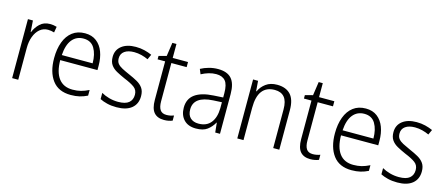

<svg xmlns="http://www.w3.org/2000/svg" viewBox="-47 -1160 3874 1673"><g transform="rotate(15 1890.5 -324.0)"><path d="M278 -541Q312 -541 340 -532L331 -479Q318 -483 304 -485.5Q290 -488 275 -488Q232 -488 201 -461.5Q170 -435 153 -389.5Q136 -344 136 -287V0H81V-532H126L133 -430H136Q154 -475 189 -508Q224 -541 278 -541Z M595 -542Q657 -542 698.5 -510Q740 -478 760.5 -423.5Q781 -369 781 -300V-260H445Q446 -152 489 -95.5Q532 -39 614 -39Q655 -39 688.5 -47.5Q722 -56 760 -75V-24Q726 -7 690.5 1.5Q655 10 611 10Q500 10 444.5 -64Q389 -138 389 -263Q389 -346 412.5 -409Q436 -472 482 -507Q528 -542 595 -542ZM594 -494Q530 -494 491.5 -446.5Q453 -399 447 -306H725Q725 -388 693.5 -441Q662 -494 594 -494Z M1207 -138Q1207 -68 1159.5 -29Q1112 10 1024 10Q976 10 938 0.5Q900 -9 873 -23V-79Q904 -61 943.5 -50Q983 -39 1025 -39Q1091 -39 1121.5 -64.5Q1152 -90 1152 -136Q1152 -179 1120.5 -202.5Q1089 -226 1027 -251Q984 -270 950.5 -288.5Q917 -307 898 -334.5Q879 -362 879 -406Q879 -469 926 -505.5Q973 -542 1053 -542Q1095 -542 1131.5 -533Q1168 -524 1199 -510L1178 -464Q1151 -477 1118 -485.5Q1085 -494 1051 -494Q996 -494 964.5 -471.5Q933 -449 933 -408Q933 -378 947.5 -360Q962 -342 989.5 -327.5Q1017 -313 1058 -295Q1100 -277 1134 -258Q1168 -239 1187.5 -211Q1207 -183 1207 -138Z M1462 -38Q1480 -38 1497.5 -41.5Q1515 -45 1528 -50V-4Q1513 2 1494 6Q1475 10 1452 10Q1392 10 1361.5 -25.5Q1331 -61 1331 -139V-486H1263V-517L1332 -535L1350 -658H1387V-532H1525V-486H1387V-141Q1387 -90 1404.5 -64Q1422 -38 1462 -38Z M1795 -541Q1878 -541 1917 -497Q1956 -453 1956 -358V0H1913L1904 -87H1902Q1878 -44 1841.5 -17Q1805 10 1740 10Q1669 10 1630.5 -31Q1592 -72 1592 -139Q1592 -219 1649.5 -260.5Q1707 -302 1817 -308L1901 -313V-352Q1901 -430 1873.5 -462Q1846 -494 1791 -494Q1758 -494 1725 -484.5Q1692 -475 1658 -457L1640 -501Q1673 -519 1713 -530Q1753 -541 1795 -541ZM1823 -266Q1650 -256 1650 -139Q1650 -89 1677 -63Q1704 -37 1751 -37Q1824 -37 1862 -85Q1900 -133 1901 -217V-270Z M2328 -542Q2407 -542 2449 -497Q2491 -452 2491 -356V0H2436V-349Q2436 -423 2406.5 -458Q2377 -493 2320 -493Q2168 -493 2168 -292V0H2112V-532H2157L2164 -440H2168Q2187 -483 2227 -512.5Q2267 -542 2328 -542Z M2782 -38Q2800 -38 2817.5 -41.5Q2835 -45 2848 -50V-4Q2833 2 2814 6Q2795 10 2772 10Q2712 10 2681.5 -25.5Q2651 -61 2651 -139V-486H2583V-517L2652 -535L2670 -658H2707V-532H2845V-486H2707V-141Q2707 -90 2724.5 -64Q2742 -38 2782 -38Z M3128 -542Q3190 -542 3231.5 -510Q3273 -478 3293.5 -423.5Q3314 -369 3314 -300V-260H2978Q2979 -152 3022 -95.5Q3065 -39 3147 -39Q3188 -39 3221.5 -47.5Q3255 -56 3293 -75V-24Q3259 -7 3223.5 1.5Q3188 10 3144 10Q3033 10 2977.5 -64Q2922 -138 2922 -263Q2922 -346 2945.5 -409Q2969 -472 3015 -507Q3061 -542 3128 -542ZM3127 -494Q3063 -494 3024.5 -446.5Q2986 -399 2980 -306H3258Q3258 -388 3226.5 -441Q3195 -494 3127 -494Z M3740 -138Q3740 -68 3692.5 -29Q3645 10 3557 10Q3509 10 3471 0.5Q3433 -9 3406 -23V-79Q3437 -61 3476.5 -50Q3516 -39 3558 -39Q3624 -39 3654.5 -64.5Q3685 -90 3685 -136Q3685 -179 3653.5 -202.5Q3622 -226 3560 -251Q3517 -270 3483.5 -288.5Q3450 -307 3431 -334.5Q3412 -362 3412 -406Q3412 -469 3459 -505.5Q3506 -542 3586 -542Q3628 -542 3664.5 -533Q3701 -524 3732 -510L3711 -464Q3684 -477 3651 -485.5Q3618 -494 3584 -494Q3529 -494 3497.5 -471.5Q3466 -449 3466 -408Q3466 -378 3480.5 -360Q3495 -342 3522.5 -327.5Q3550 -313 3591 -295Q3633 -277 3667 -258Q3701 -239 3720.5 -211Q3740 -183 3740 -138Z"/></g></svg>

Font: Noto Sans Lao UI SemCond Light
Style: Regular
Weight: 300
Width: 4
Designer: Monotype Design Team
Foundry: Monotype Imaging Inc.
Version: Version 2.000; ttfautohint (v1.8.4.7-5d5b)